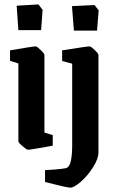

<svg xmlns="http://www.w3.org/2000/svg" viewBox="-20 -675 521 878"><path d="M64 -537.1 56.2 -648.9 155.8 -654.8 174.8 -629.9 168 -537.1ZM317.9 -535.2 309.1 -647 412.1 -651.9 431.2 -627.9 423.8 -535.2ZM107.9 9.8Q102.1 9.8 83 -6.6Q64 -22.9 64 -28.8V-384.8L25.9 -397V-444.8Q130.9 -462.9 143.1 -462.9Q148.9 -462.9 166 -446.5Q183.1 -430.2 183.1 -423.8V-68.8L221.2 -57.1V-8.8Q120.1 9.8 107.9 9.8ZM186 157.2V103Q276.4 98.1 287.1 91.8Q310.1 78.6 310.1 -13.2V-383.8L264.2 -396V-444.8Q377.9 -462.9 390.1 -462.9Q395.5 -462.9 412.8 -446.5Q430.2 -430.2 430.2 -423.8V22Q430.2 51.3 405 90.6Q379.9 129.9 349.1 156.5Q318.4 183.1 301.8 183.1Q285.2 183.1 186 157.2Z"/></svg>

Font: Grenze SemiBold
Style: Regular
Weight: 600
Designer: Renata Polastri
Foundry: Omnibus-Type
Version: Version 1.002;PS 001.002;hotconv 1.0.88;makeotf.lib2.5.64775